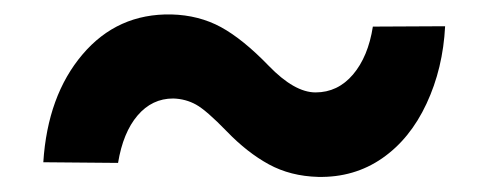

<svg xmlns="http://www.w3.org/2000/svg" viewBox="-20 -424 674 262"><path d="M587.4 -388.2Q584.5 -330.6 562 -282.5Q539.6 -234.4 501.5 -208Q463.4 -181.6 414.1 -182.6Q376.5 -183.6 346.9 -199.7Q317.4 -215.8 289.6 -244.6Q261.7 -273.4 247.6 -281.2Q233.4 -289.1 216.3 -289.6Q187.5 -289.6 167.7 -266.4Q147.9 -243.2 141.1 -201.7L39.1 -202.6Q44.9 -293.5 92.5 -349.6Q140.1 -405.8 213.9 -404.3Q251.5 -403.3 281.5 -387Q311.5 -370.6 346.7 -334.2Q381.8 -297.9 410.6 -297.9Q440.9 -297.9 461.7 -322.3Q482.4 -346.7 488.8 -387.7Z"/></svg>

Font: RobotoDraft
Style: Bold Italic
Weight: 700
Italic angle: -12°
Version: Version 2.001150; 2014